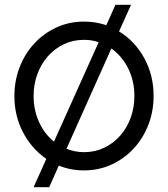

<svg xmlns="http://www.w3.org/2000/svg" viewBox="-20 -700 700 800"><path d="M620 -300Q620 -236 598 -179.5Q576 -123 537 -81Q498 -39 445 -14.5Q392 10 330 10Q274 10 225 -10L185 80H120L173 -38Q112 -80 76 -148.5Q40 -217 40 -300Q40 -364 62 -420.5Q84 -477 123 -519Q162 -561 215 -585.5Q268 -610 330 -610Q379 -610 423 -595L461 -680H526L476 -569Q542 -529 581 -458Q620 -387 620 -300ZM391 -524Q377 -529 362 -531.5Q347 -534 330 -534Q284 -534 245.5 -515.5Q207 -497 179 -465Q151 -433 135.5 -390.5Q120 -348 120 -300Q120 -242 142.5 -192Q165 -142 205 -110ZM540 -300Q540 -362 514.5 -414Q489 -466 444 -498L257 -80Q293 -66 330 -66Q376 -66 414.5 -84.5Q453 -103 481 -135Q509 -167 524.5 -209.5Q540 -252 540 -300Z"/></svg>

Font: Gauge
Style: Regular
Weight: 400
Designer: Daniel Pimley
Foundry: Daniel Pimley
Version: Version 2.0